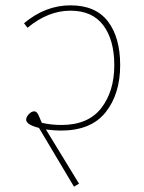

<svg xmlns="http://www.w3.org/2000/svg" viewBox="-20 -695 540 719"><path d="M430 -451Q430 -343 375.5 -274.5Q321 -206 208 -206Q186 -206 152 -210L276 -7L257 4L126 -216Q78 -228 78 -247Q78 -257 88 -267.5Q98 -278 108 -278Q114 -278 118.5 -273Q123 -268 128.5 -254Q134 -240 137 -235Q172 -227 210 -227Q310 -227 359 -290Q408 -353 408 -451Q408 -545 367 -600Q326 -655 244 -655Q160 -655 83 -591L70 -608Q150 -675 244 -675Q338 -675 384 -615Q430 -555 430 -451Z"/></svg>

Font: FiraGO Thin
Style: Regular
Weight: 100
Designer: bBox Type
Foundry: bBox Type GmbH
Version: Version 1.001;PS 001.001;hotconv 1.0.88;makeotf.lib2.5.64775